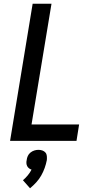

<svg xmlns="http://www.w3.org/2000/svg" viewBox="-20 -755 540 1029"><path d="M34 0 155 -735H256L149 -88H404L390 0ZM141 254 103 211Q117 199 129 184.5Q141 170 149 154Q142 152 135.5 147Q129 142 125.5 135Q122 128 121.5 119.5Q121 111 123 103Q124 92 129 81Q134 70 143.5 62.5Q153 55 164 51.5Q175 48 186 48Q197 48 207 51.5Q217 55 223.5 62.5Q230 70 231 81Q232 92 231 103Q227 124 219.5 145Q212 166 201 185.5Q190 205 174.5 222Q159 239 141 254Z"/></svg>

Font: Iosevka Semibold
Style: Italic
Weight: 600
Italic angle: -9°
Monospace: yes
Designer: Belleve Invis
Foundry: Belleve Invis
Version: Version 32.5.0; ttfautohint (v1.8.4)